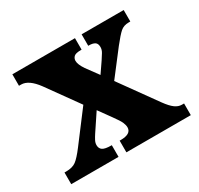

<svg xmlns="http://www.w3.org/2000/svg" viewBox="-120 -681 855 826"><g transform="rotate(-30 307.5 -268.0)"><path d="M13 0V-58H21Q53 -58 71 -71.5Q89 -85 117 -122L229 -270L117 -426Q78 -479 41 -479H30V-536H341V-479H338Q311 -479 302.5 -470.5Q294 -462 294 -450Q294 -432 313 -404L357 -344L392 -395Q402 -410 409.5 -422.5Q417 -435 417 -448Q417 -466 406.5 -472.5Q396 -479 378 -479H374V-536H583V-479H575Q550 -479 534 -465Q518 -451 488 -413L395 -292L525 -111Q546 -82 562.5 -70Q579 -58 596 -58H607V0H287V-58H292Q345 -58 345 -91Q345 -102 339 -116Q333 -130 311 -160L267 -221L211 -137Q203 -125 197 -113.5Q191 -102 191 -91Q191 -74 203 -66Q215 -58 245 -58H248V0Z"/></g></svg>

Font: Noto Serif Condensed Black
Style: Regular
Weight: 900
Width: 3
Designer: Monotype Design Team
Foundry: Monotype Imaging Inc.
Version: Version 2.015; ttfautohint (v1.8.4.7-5d5b)